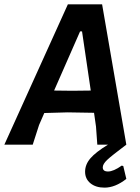

<svg xmlns="http://www.w3.org/2000/svg" viewBox="-40 -663 643 880"><path d="M539 0Q471 51 451 70Q431 89 431 104Q431 123 455 123Q480 123 518 96L525 98L539 157Q488 197 439 197Q399 197 374.5 177Q350 157 350 124Q350 91 374.5 62.5Q399 34 455 0H406L400 -83L391 -146L270 -148L163 -145L139 -90L110 0H-20L271 -643H428ZM327 -519 208 -248 291 -247 376 -248 336 -519Z"/></svg>

Font: Alegreya Sans SC
Style: Bold Italic
Weight: 700
Italic angle: -7°
Designer: Juan Pablo del Peral
Foundry: Huerta Tipografica
Version: Version 2.007